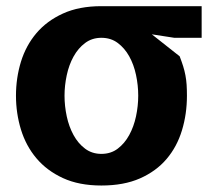

<svg xmlns="http://www.w3.org/2000/svg" viewBox="-20 -578 690 607"><path d="M30.5 -275.5Q30.5 -331.5 46.2 -382.8Q62 -434 95 -473Q128 -512 179 -535.2Q230 -558.5 300.5 -558.5H617.5V-458.5H531L460 -469.5L548 -400Q554.5 -383 559 -368.8Q563.5 -354.5 566.2 -340Q569 -325.5 570 -310Q571 -294.5 571 -275.5Q571 -217.5 555.2 -165.8Q539.5 -114 506.5 -75.2Q473.5 -36.5 422.5 -14Q371.5 8.5 300.5 8.5Q230 8.5 179 -15Q128 -38.5 95 -77.8Q62 -117 46.2 -168.5Q30.5 -220 30.5 -275.5ZM184 -275.5Q184 -243 191 -210.2Q198 -177.5 212.5 -151Q227 -124.5 249 -108Q271 -91.5 300.5 -91.5Q330.5 -91.5 352.2 -108Q374 -124.5 388.5 -151Q403 -177.5 410 -210.2Q417 -243 417 -275.5Q417 -308.5 410 -341.2Q403 -374 388.5 -400Q374 -426 352.2 -442.2Q330.5 -458.5 300.5 -458.5Q271 -458.5 249 -442Q227 -425.5 212.5 -399.2Q198 -373 191 -340.2Q184 -307.5 184 -275.5Z"/></svg>

Font: B612 Mono
Style: Bold
Weight: 700
Version: Version 1.005